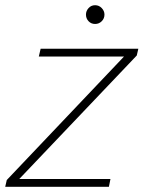

<svg xmlns="http://www.w3.org/2000/svg" viewBox="-28 -717 551 737"><path d="M390 0H-8L-2 -26L448 -500H121L128 -530H503L497 -504L46 -30H396ZM337 -625Q322 -625 312 -635.5Q302 -646 302 -661Q302 -675 312 -686Q322 -697 337 -697Q352 -697 362.5 -686Q373 -675 373 -661Q373 -646 362.5 -635.5Q352 -625 337 -625Z"/></svg>

Font: Be Vietnam Pro Variable Thin
Style: Italic
Weight: 100
Italic angle: -12°
Designer: Lam Bao, Tony Le, Vietanh Nguyen
Foundry: Yellow Type Foundry
Version: Version 1.002